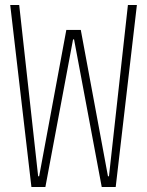

<svg xmlns="http://www.w3.org/2000/svg" viewBox="-20 -750 590 770"><path d="M106 0 21 -730H57L133 -43H137L246 -630H304L413 -43H417L493 -730H529L444 0H388L277 -592H273L162 0Z"/></svg>

Font: M PLUS Code Latin SemiExpanded ExtraLight
Style: Regular
Weight: 250
Width: 6
Designer: Coji Morishita
Foundry: UNDERFOREST DESIGN
Version: Version 1.002; ttfautohint (v1.8.3)